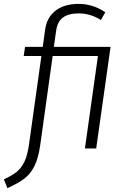

<svg xmlns="http://www.w3.org/2000/svg" viewBox="-72 -764 657 988"><path d="M423 0H365L432 -476H199L135 -17Q125 51 105 91Q85 131 53.5 155Q22 179 -34 204L-52 159Q-11 140 13 121Q37 102 53 69.5Q69 37 77 -19L141 -476H50L57 -523H148L160 -610Q168 -673 213 -708.5Q258 -744 333 -744Q406 -744 470 -701L447 -661Q394 -695 333 -695Q280 -695 251.5 -673.5Q223 -652 217 -606L205 -523H497Z"/></svg>

Font: Fira Sans Light
Style: Italic
Weight: 300
Italic angle: -8°
Designer: bBox Type GmbH & Carrois Corporate GbR & Edenspiekermann AG
Foundry: bBox Type GmbH & Carrois Corporate GbR & Edenspiekermann AG
Version: Version 4.301